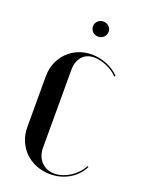

<svg xmlns="http://www.w3.org/2000/svg" viewBox="-128 -705 578 775"><g transform="rotate(20 161.5 -317.5)"><path d="M146 -612C146 -593 160 -579 179 -579C198 -579 213 -593 213 -612C213 -630 198 -644 179 -644C161 -644 146 -630 146 -612ZM36 -357V-138C36 -54 100 9 187 9C246 9 298 -21 323 -71L318 -73C297 -31 247 1 202 1C156 1 124 -33 124 -82V-416C124 -465 151 -495 195 -495C229 -495 272 -476 296 -450L300 -454C272 -484 226 -503 181 -503C99 -503 36 -440 36 -357Z"/></g></svg>

Font: Moniqa SemBd Display
Style: Regular
Weight: 600
Designer: Rajesh Rajput
Foundry: Rajesh Rajput
Version: Version 1.000